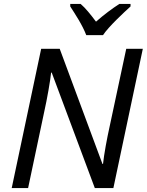

<svg xmlns="http://www.w3.org/2000/svg" viewBox="-20 -964 752 984"><path d="M124 0 206 -388C222 -459 238 -552 242 -592H245L466 0H561L712 -714H627L543 -321C528 -254 513 -172 508 -124H505L286 -714H191L40 0ZM340 -931C365 -892 403 -835 422 -784H508C535 -826 617 -902 649 -931V-944H592C556 -921 513 -889 472 -853C445 -889 418 -923 393 -944H340Z"/></svg>

Font: BC Sans
Style: Italic
Weight: 400
Italic angle: -12°
Designer: Monotype Design Team
Designer: Province of B.C.
Foundry: Monotype Imaging Inc.
Version: Version 2.000;GOOG;noto-source:20170915:90ef993387c0